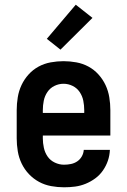

<svg xmlns="http://www.w3.org/2000/svg" viewBox="-20 -788 540 816"><path d="M252 8Q225 8 197.5 3Q170 -2 146 -15Q122 -28 103 -48Q84 -68 72 -93Q60 -118 55.5 -145.5Q51 -173 51 -200V-320Q51 -347 55.5 -374.5Q60 -402 71.5 -426.5Q83 -451 101.5 -471.5Q120 -492 144 -505Q168 -518 195.5 -523Q223 -528 250 -528Q277 -528 304.5 -523Q332 -518 356 -505Q380 -492 398.5 -471.5Q417 -451 428.5 -426.5Q440 -402 444.5 -374.5Q449 -347 449 -320V-212H162V-200Q162 -180 166.5 -159.5Q171 -139 182.5 -122.5Q194 -106 213 -97Q232 -88 252 -88Q267 -88 281.5 -91Q296 -94 308 -102Q320 -110 327.5 -123Q335 -136 336 -151H447Q446 -127 438.5 -105Q431 -83 417.5 -63.5Q404 -44 385 -30Q366 -16 344 -7Q322 2 299 5Q276 8 252 8ZM162 -308H338V-320Q338 -340 334 -360Q330 -380 318.5 -397Q307 -414 288.5 -423Q270 -432 250 -432Q230 -432 211.5 -423Q193 -414 181.5 -397Q170 -380 166 -360Q162 -340 162 -320ZM237 -577 179 -623 302 -768 373 -712Z"/></svg>

Font: Iosevka SS18
Style: Bold
Weight: 700
Monospace: yes
Designer: Belleve Invis
Foundry: Belleve Invis
Version: Version 25.1.1; ttfautohint (v1.8.4)